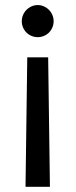

<svg xmlns="http://www.w3.org/2000/svg" viewBox="-20 -553 297 753"><path d="M168.9 -328.1H86.9L80.1 179.7H175.8ZM65.4 -469.7Q65.4 -453.1 73.7 -438.5Q82 -423.8 96.7 -415.5Q111.3 -407.2 127.9 -407.2Q144.5 -407.2 159.2 -415.5Q173.8 -423.8 182.1 -438.5Q190.4 -453.1 190.4 -469.7Q190.4 -486.3 182.1 -501Q173.8 -515.6 159.2 -524.4Q144.5 -533.2 127.9 -533.2Q111.3 -533.2 96.7 -524.4Q82 -515.6 73.7 -501Q65.4 -486.3 65.4 -469.7Z"/></svg>

Font: Pretendard Std Variable
Style: Regular
Weight: 400
Designer: Base glyphs from Inter by Rasmus Andersson; Hangeul glyphs from Noto Sans CJK(Source Han Sans) by Jang Soo-young and Kan
Foundry: Kil Hyung-jin
Version: Version 1.309;Glyphs 3.2 (3225)